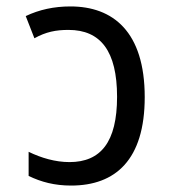

<svg xmlns="http://www.w3.org/2000/svg" viewBox="-20 -567 540 597"><path d="M201 10C339 10 430 -70 430 -265C430 -469 331 -547 199 -547C148 -547 102 -537 60 -517L87 -448C123 -468 154 -474 193 -474C293 -474 344 -408 344 -266C344 -125 293 -63 196 -63C152 -63 108 -76 69 -95V-20C108 -1 150 10 201 10Z"/></svg>

Font: Noto Sans Mono ExtraCondensed
Style: Regular
Weight: 400
Width: 2
Designer: Monotype Design Team
Foundry: Monotype Imaging Inc.
Version: Version 2.014